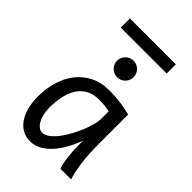

<svg xmlns="http://www.w3.org/2000/svg" viewBox="-260 -973 1083 1083"><g transform="rotate(45 281.0 -431.5)"><path d="M393.1 -420.9Q387.2 -422.4 379.9 -423.8Q372.6 -425.3 362.5 -426.8Q352.5 -428.2 339.1 -429Q325.7 -429.7 307.6 -429.7Q259.8 -429.7 227.8 -410.4Q195.8 -391.1 176.8 -359.1Q157.7 -327.1 149.7 -285.6Q141.6 -244.1 141.6 -200.2Q141.6 -171.9 147.2 -148.2Q152.8 -124.5 162.6 -107.2Q172.4 -89.8 185.1 -80.3Q197.8 -70.8 212.4 -70.8Q233.9 -70.8 255.6 -87.4Q277.3 -104 297.4 -130.1Q317.4 -156.2 335 -188.7Q352.5 -221.2 365.5 -253.2Q378.4 -285.2 385.7 -313.5Q393.1 -341.8 393.1 -358.9ZM429.7 0Q424.3 -11.7 420.2 -32.2Q416 -52.7 413.3 -75.9Q410.6 -99.1 409.2 -122.1Q407.7 -145 407.7 -161.1V-200.2Q393.1 -162.1 372.8 -124.3Q352.5 -86.4 326.4 -56.2Q300.3 -25.9 268.1 -6.8Q235.8 12.2 197.8 12.2Q167 12.2 140.1 -1.5Q113.3 -15.1 93.5 -42Q73.7 -68.8 62.5 -108.6Q51.3 -148.4 51.3 -200.2Q51.3 -258.3 66.9 -313.7Q82.5 -369.1 114.7 -412.4Q147 -455.6 196.8 -481.7Q246.6 -507.8 314.9 -507.8Q362.3 -507.8 404.3 -501.7Q446.3 -495.6 483.4 -485.8V-258.8Q483.4 -166.5 492.2 -103.8Q501 -41 515.1 0ZM224.6 -656.7Q224.6 -670.4 229.7 -682.4Q234.9 -694.3 243.9 -703.4Q252.9 -712.4 264.9 -717.5Q276.9 -722.7 290.5 -722.7Q304.2 -722.7 316.2 -717.5Q328.1 -712.4 337.2 -703.4Q346.2 -694.3 351.3 -682.4Q356.4 -670.4 356.4 -656.7Q356.4 -643.1 351.3 -631.1Q346.2 -619.1 337.2 -610.1Q328.1 -601.1 316.2 -595.9Q304.2 -590.8 290.5 -590.8Q276.9 -590.8 264.9 -595.9Q252.9 -601.1 243.9 -610.1Q234.9 -619.1 229.7 -631.1Q224.6 -643.1 224.6 -656.7ZM107.4 -876.5H473.6V-803.2H107.4Z"/></g></svg>

Font: Andika New Basic
Style: Regular
Weight: 400
Designer: Victor Gaultney, Annie Olsen, Julie Remington, Don Collingsworth, Eric Hays
Foundry: SIL International
Version: Version 5.500; ttfautohint (v1.8.3)